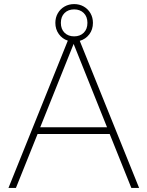

<svg xmlns="http://www.w3.org/2000/svg" viewBox="-20 -920 722 940"><path d="M517 -264H164L58 0H21.5L312 -721Q284.5 -730 267.8 -753.5Q251 -777 251 -808Q251 -834 263 -855Q275 -876 296 -888Q317 -900 343 -900Q369 -900 390 -888Q411 -876 423 -855Q435 -834 435 -808Q435 -775.5 417.2 -752Q399.5 -728.5 370.5 -720L661 0H623ZM343 -742Q372 -742 390 -759.8Q408 -777.5 408 -808Q408 -838.5 390 -856.2Q372 -874 343 -874Q314 -874 296 -856.2Q278 -838.5 278 -808Q278 -777.5 296 -759.8Q314 -742 343 -742ZM177 -297H504L340.5 -705Z"/></svg>

Font: Encode Sans Semi Expanded Thin
Style: Regular
Weight: 250
Width: 6
Designer: Multiple Designers
Foundry: Impallari Type
Version: Version 2.000